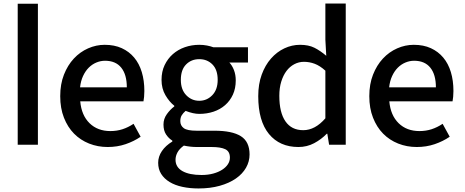

<svg xmlns="http://www.w3.org/2000/svg" viewBox="-20 -817 2623 1084"><path d="M80 -796V0H194V-796Z M588 13Q642 13 689 -3Q736 -19 774 -45L734 -118Q704 -98 672 -87.5Q640 -77 603 -77Q531 -77 485.5 -121.5Q440 -166 433 -245H790Q792 -256 793.5 -270.5Q795 -285 795 -303Q795 -362 780.5 -410Q766 -458 737.5 -492Q709 -526 667.5 -545Q626 -564 571 -564Q523 -564 477.5 -544Q432 -524 397 -486.5Q362 -449 341 -395.5Q320 -342 320 -274Q320 -206 341 -152.5Q362 -99 398 -62.5Q434 -26 483 -6.5Q532 13 588 13ZM696 -324H432Q436 -360 449 -388Q462 -416 481 -435Q500 -454 524 -464Q548 -474 573 -474Q633 -474 664.5 -435Q696 -396 696 -324Z M1101 247Q1167 247 1220.5 232Q1274 217 1311.5 191Q1349 165 1369 130Q1389 95 1389 55Q1389 -17 1340 -48Q1291 -79 1191 -79H1090Q1037 -79 1017.5 -93.5Q998 -108 998 -133Q998 -153 1006 -166Q1014 -179 1028 -191Q1071 -174 1105 -174Q1148 -174 1185.5 -186.5Q1223 -199 1251 -223.5Q1279 -248 1295 -283Q1311 -318 1311 -363Q1311 -395 1301 -421Q1291 -447 1275 -464H1380V-550H1185Q1169 -556 1148.5 -560Q1128 -564 1105 -564Q1062 -564 1023.5 -550.5Q985 -537 956 -511.5Q927 -486 909.5 -449.5Q892 -413 892 -366Q892 -317 914 -279.5Q936 -242 964 -220V-216Q941 -199 922 -172.5Q903 -146 903 -114Q903 -80 917.5 -58Q932 -36 953 -23V-18Q915 5 894 36Q873 67 873 102Q873 138 890 165Q907 192 937.5 210.5Q968 229 1010 238Q1052 247 1101 247ZM1105 -248Q1062 -248 1031.5 -279.5Q1001 -311 1001 -366Q1001 -423 1030.5 -453Q1060 -483 1105 -483Q1150 -483 1179.5 -453Q1209 -423 1209 -366Q1209 -311 1178.5 -279.5Q1148 -248 1105 -248ZM1118 171Q1049 171 1010 149Q971 127 971 85Q971 64 982 43.5Q993 23 1018 5Q1037 9 1055 11Q1073 13 1092 13H1175Q1226 13 1252 25.5Q1278 38 1278 73Q1278 93 1266.5 110.5Q1255 128 1234 141.5Q1213 155 1183.5 163Q1154 171 1118 171Z M1665 13Q1713 13 1753.5 -8.5Q1794 -30 1825 -62H1828L1838 0H1932V-797H1817V-593L1822 -502Q1788 -531 1755 -547.5Q1722 -564 1674 -564Q1628 -564 1585.5 -544Q1543 -524 1510 -486.5Q1477 -449 1457.5 -395.5Q1438 -342 1438 -274Q1438 -134 1498.5 -60.5Q1559 13 1665 13ZM1692 -82Q1626 -82 1591.5 -132Q1557 -182 1557 -276Q1557 -321 1568 -356.5Q1579 -392 1597.5 -416.5Q1616 -441 1641.5 -454.5Q1667 -468 1696 -468Q1727 -468 1756.5 -457Q1786 -446 1817 -418V-149Q1759 -82 1692 -82Z M2333 13Q2387 13 2434 -3Q2481 -19 2519 -45L2479 -118Q2449 -98 2417 -87.5Q2385 -77 2348 -77Q2276 -77 2230.5 -121.5Q2185 -166 2178 -245H2535Q2537 -256 2538.5 -270.5Q2540 -285 2540 -303Q2540 -362 2525.5 -410Q2511 -458 2482.5 -492Q2454 -526 2412.5 -545Q2371 -564 2316 -564Q2268 -564 2222.5 -544Q2177 -524 2142 -486.5Q2107 -449 2086 -395.5Q2065 -342 2065 -274Q2065 -206 2086 -152.5Q2107 -99 2143 -62.5Q2179 -26 2228 -6.5Q2277 13 2333 13ZM2441 -324H2177Q2181 -360 2194 -388Q2207 -416 2226 -435Q2245 -454 2269 -464Q2293 -474 2318 -474Q2378 -474 2409.5 -435Q2441 -396 2441 -324Z"/></svg>

Font: Alpha Sans Medium
Style: Regular
Weight: 500
Designer: [Spoqa Han Sans Neo] Dong-huui Kim  Younghwa Kang  Yujin Lee  [Noto Sans] Ryoko NISHIZUKA  (kana & ideographs); Paul D. 
Foundry: Spoqa (http://www.spoqa-han-sans.com)
Version: Version 1.100;hotconv 1.0.109;makeotfexe 2.5.65596